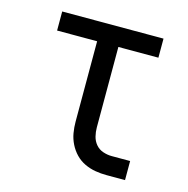

<svg xmlns="http://www.w3.org/2000/svg" viewBox="-83 -600 667 681"><g transform="rotate(15 250.0 -260.0)"><path d="M366 0Q345 0 324.5 -3.5Q304 -7 285 -16Q266 -25 251.5 -40Q237 -55 227.5 -74Q218 -93 214.5 -113.5Q211 -134 211 -155V-450H64V-520H436V-450H289V-155Q289 -138 293 -122Q297 -106 307.5 -93.5Q318 -81 334 -75.5Q350 -70 366 -70H434V0Z"/></g></svg>

Font: Iosevka SS04
Style: Regular
Weight: 400
Monospace: yes
Designer: Belleve Invis
Foundry: Belleve Invis
Version: Version 19.0.0; ttfautohint (v1.8.4)